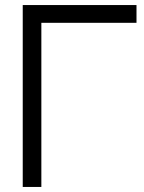

<svg xmlns="http://www.w3.org/2000/svg" viewBox="-20 -740 570 760"><path d="M70 0V-720H520.3V-649.7H143.7V0Z"/></svg>

Font: Vela Sans GX ExtLt
Style: Regular
Weight: 200
Designer: Principal design: Mikhail Sharanda - project Manrope.
Design modification: Ravid Balaliev
Foundry: Mikhail Sharanda
Version: Version 1.001